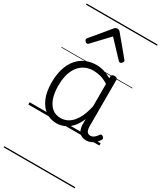

<svg xmlns="http://www.w3.org/2000/svg" viewBox="-301 -983 1223 1457"><g transform="rotate(30 311.0 -255.0)"><path d="M254 17Q200 17 158.5 -12Q117 -41 93 -97Q69 -153 69 -234Q69 -285 78.5 -328.5Q88 -372 107 -407Q126 -442 154 -467Q182 -492 218.5 -505.5Q255 -519 300 -519Q334 -519 366 -509Q398 -499 432 -480V-496Q432 -506 438.5 -510.5Q445 -515 459 -515Q472 -515 478.5 -510.5Q485 -506 485 -496V-92Q485 -71 489 -57.5Q493 -44 502 -37Q511 -30 525 -30Q536 -30 545.5 -34.5Q555 -39 565 -49Q575 -59 585 -73Q590 -80 596.5 -79.5Q603 -79 610 -73Q617 -68 619 -61Q621 -54 617 -48Q606 -28 589.5 -13.5Q573 1 554.5 9Q536 17 516 17Q496 17 481 11.5Q466 6 455 -5.5Q444 -17 438.5 -34Q433 -51 432 -72Q432 -84 432 -97Q432 -110 432 -122Q410 -69 380 -38.5Q350 -8 318 4.5Q286 17 254 17ZM125 -237Q125 -178 140 -132Q155 -86 185.5 -59.5Q216 -33 263 -33Q298 -33 330.5 -52.5Q363 -72 389.5 -116.5Q416 -161 432 -234V-430Q396 -453 364 -461.5Q332 -470 301 -470Q268 -470 241 -460Q214 -450 192.5 -431Q171 -412 156 -384Q141 -356 133 -319.5Q125 -283 125 -237ZM153 -623Q145 -623 137.5 -631Q130 -639 130 -647Q130 -649 131 -652Q132 -655 135 -659L273 -825Q278 -831 283.5 -834Q289 -837 298 -837Q307 -837 312.5 -834Q318 -831 323 -825L461 -659Q464 -655 465 -652Q466 -649 466 -647Q466 -639 458 -631Q450 -623 443 -623Q438 -623 434.5 -625.5Q431 -628 427 -632L298 -769L169 -632Q166 -628 162 -625.5Q158 -623 153 -623ZM0 365H622V375H0ZM0 -20H622V0H0ZM0 -505H622V-500H0ZM0 -885H622V-875H0Z"/></g></svg>

Font: Playwrite IT Moderna Guides
Style: Regular
Weight: 400
Designer: Veronika Burian, José Scaglione
Foundry: TypeTogether
Version: Version 1.003